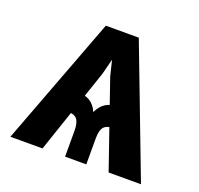

<svg xmlns="http://www.w3.org/2000/svg" viewBox="-101 -656 791 765"><g transform="rotate(20 294.0 -273.0)"><path d="M433.6 0 308.6 -361.8 263.7 -545.9H362.8L570.8 0ZM249 0V-109.4Q249 -145 236.6 -159.2Q224.1 -173.3 188.5 -173.8V-263.7Q220.7 -263.7 249.8 -251.7Q278.8 -239.7 293.9 -205.1Q309.6 -239.7 338.4 -251.7Q367.2 -263.7 399.4 -263.7V-173.8Q364.3 -173.3 351.6 -159.4Q338.9 -145.5 338.9 -109.4V0ZM17.1 0 223.1 -545.9H323.2L275.9 -361.3L153.3 0Z"/></g></svg>

Font: Inter
Style: 650
Weight: 650
Designer: Rasmus Andersson
Foundry: rsms
Version: Version 4.001;git-66647c0bb